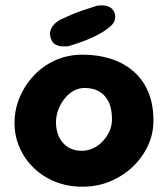

<svg xmlns="http://www.w3.org/2000/svg" viewBox="-20 -707 636 727"><path d="M292 0Q236 0 189 -19Q142 -38 107.5 -71.5Q73 -105 54 -148.5Q35 -192 35 -242Q35 -292 54.5 -338.5Q74 -385 108.5 -421.5Q143 -458 190 -479Q237 -500 293 -500Q349 -500 397.5 -485Q446 -470 483 -439Q520 -408 540.5 -361Q561 -314 561 -250Q561 -200 540 -155Q519 -110 482 -75Q445 -40 396.5 -20Q348 0 292 0ZM289 -136Q312 -136 332.5 -145.5Q353 -155 369 -172Q385 -189 394.5 -210Q404 -231 404 -256Q404 -297 390.5 -323Q377 -349 354 -361.5Q331 -374 300 -374Q278 -374 258.5 -363Q239 -352 224 -333Q209 -314 200.5 -291Q192 -268 192 -244Q192 -212 204 -187.5Q216 -163 238 -149.5Q260 -136 289 -136ZM239 -532Q239 -532 231.5 -531.5Q224 -531 213.5 -531.5Q203 -532 192.5 -537Q182 -542 176 -553Q167 -572 170 -586.5Q173 -601 181.5 -611Q190 -621 198.5 -626.5Q207 -632 207 -632Q256 -655 288 -666Q320 -677 346 -685Q346 -685 353.5 -686Q361 -687 371.5 -686.5Q382 -686 392.5 -681.5Q403 -677 410 -666Q417 -654 416.5 -643Q416 -632 412 -624.5Q408 -617 403.5 -612.5Q399 -608 399 -608Q382 -593 360 -580.5Q338 -568 316 -559Q294 -550 273.5 -543Q253 -536 239 -532Z"/></svg>

Font: Sour Gummy Black
Style: Bold
Weight: 700
Version: Version 1.000